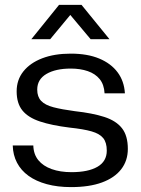

<svg xmlns="http://www.w3.org/2000/svg" viewBox="-20 -754 577 784"><path d="M270 10Q215 10 171 -2Q127 -14 96.5 -36Q66 -58 49.5 -89.5Q33 -121 32 -160H116Q117 -124 136.5 -100Q156 -76 191 -63.5Q226 -51 272 -51Q340 -51 378 -73Q416 -95 416 -139Q416 -172 401.5 -190Q387 -208 354 -217.5Q321 -227 264 -233Q191 -242 143 -258Q95 -274 71.5 -303Q48 -332 48 -381Q48 -428 75.5 -462.5Q103 -497 152.5 -516Q202 -535 269 -535Q337 -535 385 -515Q433 -495 460 -459Q487 -423 490 -373H407Q405 -409 387 -431Q369 -453 338.5 -463.5Q308 -474 269 -474Q207 -474 169.5 -452Q132 -430 132 -388Q132 -359 148 -342Q164 -325 198.5 -316Q233 -307 286 -300Q358 -292 406 -276.5Q454 -261 478 -230.5Q502 -200 502 -146Q502 -98 475 -63Q448 -28 396.5 -9Q345 10 270 10ZM108 -594 221 -734H313L427 -594H350L267 -693L185 -594Z"/></svg>

Font: Mona Sans SemiExpanded
Style: Regular
Weight: 400
Width: 6
Designer: Deni Anggara
Foundry: GitHub
Version: Version 2.000